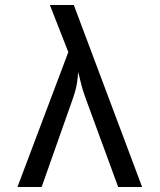

<svg xmlns="http://www.w3.org/2000/svg" viewBox="-20 -750 640 770"><path d="M50 0 254 -541 180 -730H276L550 0H454L323 -357Q310 -392 304 -419Q298 -446 293 -461Q293 -446 289 -419Q285 -392 273 -357L147 0Z"/></svg>

Font: JetBrainsMonoNL NF
Style: Regular
Weight: 400
Designer: Philipp Nurullin, Konstantin Bulenkov
Foundry: JetBrains
Version: Version 2.304; ttfautohint (v1.8.4.7-5d5b);Nerd Fonts 3.2.1